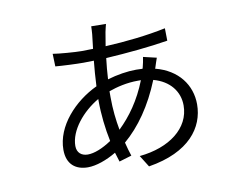

<svg xmlns="http://www.w3.org/2000/svg" viewBox="-77 -765 1153 912"><g transform="rotate(-10 500.0 -308.5)"><path d="M604 -367C568 -275 518 -206 463 -153C454 -201 448 -254 448 -312V-341C487 -355 536 -367 589 -367ZM697 -459 633 -474C632 -463 626 -436 623 -425L621 -419L590 -420C548 -420 498 -412 451 -398C453 -433 456 -467 460 -499C562 -505 675 -516 760 -530L759 -590C668 -571 568 -560 467 -555L478 -621C481 -634 484 -649 487 -659L416 -660C416 -651 415 -635 414 -622L406 -553L350 -552C320 -552 242 -558 213 -563L215 -502C248 -499 315 -496 350 -496L400 -497C396 -459 393 -417 391 -375C282 -324 184 -219 184 -105C184 -34 227 -3 285 -3C325 -3 376 -21 423 -49L437 -4L497 -22C490 -42 484 -64 478 -88C551 -150 615 -241 662 -358C740 -337 783 -281 783 -214C783 -104 681 -27 536 -13L571 43C770 11 847 -97 847 -208C847 -301 789 -381 680 -409L682 -414C686 -426 693 -449 697 -459ZM389 -314V-306C389 -240 397 -170 410 -108C367 -79 326 -63 295 -63C265 -63 243 -80 243 -113C243 -188 311 -269 389 -314Z"/></g></svg>

Font: Noto Sans CJK SC DemiLight
Style: Regular
Weight: 350
Designer: Ryoko NISHIZUKA 西塚涼子 (kana, bopomofo & ideographs); Paul D. Hunt (Latin, Greek & Cyrillic); Sandoll Communications 산돌커뮤니
Foundry: Adobe
Version: Version 2.004;hotconv 1.0.118;makeotfexe 2.5.65603